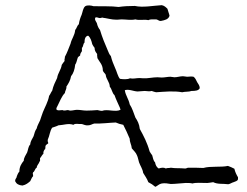

<svg xmlns="http://www.w3.org/2000/svg" viewBox="-20 -715 956 743"><path d="M901 -22V-29C895 -39 890 -49 887 -62C879 -66 871 -70 862 -73C836 -67 794 -73 767 -65C747 -66 732 -66 709 -66C703 -66 701 -62 695 -63C674 -65 659 -63 641 -66C636 -64 627 -66 622 -63C613 -68 604 -66 594 -63C586 -68 582 -76 580 -87C573 -93 572 -105 569 -114C565 -119 562 -124 559 -129C550 -162 536 -189 521 -216C519 -235 512 -248 504 -260C497 -278 492 -296 482 -311C478 -332 466 -345 463 -366C479 -371 495 -362 512 -361C521 -361 531 -363 540 -363C549 -363 558 -360 567 -363C573 -361 578 -359 584 -358C617 -360 652 -364 685 -358C696 -361 711 -359 721 -363C735 -363 749 -364 753 -374C753 -383 747 -391 743 -397C739 -405 736 -413 729 -418C721 -420 712 -418 704 -418C699 -418 694 -420 688 -420C677 -420 666 -416 655 -416C650 -416 645 -418 639 -418C629 -418 617 -415 606 -415C601 -415 595 -416 589 -416C571 -416 552 -411 534 -412C529 -412 524 -413 520 -413C507 -413 495 -409 483 -412C473 -407 456 -408 444 -410C435 -421 432 -439 425 -453C419 -467 413 -481 409 -498C403 -504 400 -513 397 -520C386 -545 375 -572 367 -599C362 -605 358 -613 356 -621C355 -630 344 -637 349 -647C355 -650 361 -645 367 -645C370 -645 373 -647 376 -647C380 -646 384 -645 387 -645C400 -643 413 -639 427 -639C435 -638 442 -640 450 -640C468 -640 486 -636 504 -640C520 -635 537 -641 554 -637C561 -641 572 -640 583 -640C591 -640 594 -633 603 -634C618 -637 632 -640 636 -654C634 -664 630 -672 628 -681C622 -687 616 -693 606 -695C572 -693 533 -685 502 -692C480 -692 458 -691 439 -688C410 -692 375 -690 342 -691C333 -694 318 -696 310 -691C301 -684 300 -669 296 -658C291 -647 287 -635 285 -621C278 -616 277 -605 271 -599C269 -577 257 -565 253 -546C246 -529 240 -511 231 -495C232 -489 228 -486 230 -479C226 -474 222 -469 219 -464C216 -444 204 -433 201 -413C194 -398 186 -383 182 -364C177 -358 175 -350 170 -344C166 -321 154 -301 146 -281C142 -271 139 -260 135 -249C131 -239 124 -229 122 -218C116 -210 113 -199 110 -188C105 -177 98 -170 97 -156C89 -148 89 -135 85 -125C80 -115 72 -105 72 -93C63 -82 55 -70 55 -51C50 -46 48 -40 45 -33C45 -25 37 -23 39 -13C44 -3 53 2 67 3C81 0 89 -7 97 -14C101 -21 103 -29 108 -33C109 -41 105 -42 108 -48C115 -52 115 -63 122 -66C123 -77 131 -81 133 -90C137 -91 134 -99 135 -103C140 -108 142 -115 148 -120C147 -128 150 -132 152 -136C158 -137 154 -148 157 -152C159 -156 164 -157 167 -161C165 -165 164 -169 165 -175C172 -189 173 -209 182 -221C190 -224 199 -226 206 -230C227 -231 244 -239 264 -232C272 -239 283 -234 297 -235C305 -233 310 -229 321 -230C331 -230 336 -235 345 -237C375 -236 400 -240 428 -241C437 -237 446 -234 457 -232C466 -215 474 -197 482 -178C482 -163 489 -155 490 -141C497 -132 506 -125 510 -114C514 -106 515 -96 518 -87C523 -73 532 -61 534 -46C541 -34 549 -24 554 -10C564 -5 573 1 581 8C589 5 595 -3 606 -5C618 -7 630 -5 641 -3C658 -3 679 -6 699 -7C708 -7 717 -7 725 -5C738 -9 760 -7 775 -7C785 -6 795 -9 805 -10C823 -1 843 -5 863 -2C871 -3 876 -8 884 -10C890 -13 900 -14 901 -22ZM446 -293V-290C427 -280 395 -294 375 -286C368 -286 363 -288 357 -289C343 -288 329 -287 315 -287C302 -287 291 -290 278 -290C270 -290 261 -287 252 -287C248 -287 246 -289 242 -289C237 -289 229 -285 222 -289C211 -289 204 -285 198 -292C198 -297 200 -301 203 -306C211 -321 218 -342 231 -355C232 -365 238 -369 237 -380C245 -392 252 -403 255 -420C264 -431 269 -446 271 -465C276 -471 277 -481 280 -489C281 -495 286 -497 290 -500C290 -508 294 -512 297 -517V-530C303 -534 301 -546 307 -550C307 -564 310 -575 321 -577C330 -570 334 -557 337 -544C339 -539 343 -534 346 -530C346 -518 351 -513 356 -506C355 -500 357 -496 357 -490C365 -475 378 -465 378 -442C380 -435 386 -432 389 -426C391 -407 404 -399 405 -379C413 -371 414 -354 423 -347C429 -330 437 -314 444 -298C444 -296 445 -295 446 -293Z"/></svg>

Font: FuturaRener
Style: Light
Weight: 300
Designer: BSozoo
Foundry: BSozoo
Version: Version 1.0